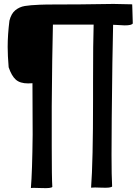

<svg xmlns="http://www.w3.org/2000/svg" viewBox="-20 -750 712 976"><path d="M182 -726Q133 -724 106 -719.5Q79 -715 58 -698Q37 -681 28 -645Q19 -573 19 -511Q19 -468 24 -408Q39 -364 60.5 -345Q82 -326 123 -326Q137 -326 145 -327L146 -65Q144 123 137 206Q140 205 153 205Q178 205 193 206Q240 208 246 200Q243 157 243 -8V-151V-210Q245 -468 249 -625H456Q453 -542 453 -331V-242Q453 73 443 204L463 203L498 204Q543 206 550 198Q547 146 547 36L548 -150Q551 -472 555 -624L576 -623Q602 -621 614 -621Q650 -621 655 -631Q655 -655 653 -699Q652 -712 652 -728L557 -730Q387 -727 219 -727Q206 -726 182 -726Z"/></svg>

Font: Londrina Solid Light
Style: Regular
Weight: 300
Designer: Marcelo Magalhaes
Foundry: Marcelo Magalhães
Version: Version 1.002